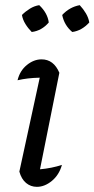

<svg xmlns="http://www.w3.org/2000/svg" viewBox="-20 -718 366 744"><path d="M220 -79Q209 -40 181 -17Q153 6 123 6Q99 6 81 -9Q63 -24 55 -53L134 -417Q86 -416 48 -407Q57 -444 84 -466Q111 -488 141 -488Q188 -488 210 -436L135 -62Q180 -66 220 -79ZM132 -698Q164 -668 169 -631Q142 -599 103 -594Q89 -608 78.5 -625Q68 -642 65 -660Q79 -674 96 -684.5Q113 -695 132 -698ZM289 -698Q303 -683 313 -666Q323 -649 326 -631Q297 -599 260 -594Q229 -620 221 -660Q250 -691 289 -698Z"/></svg>

Font: Piazzolla
Style: Italic
Weight: 400
Italic angle: -11.3°
Designer: Juan Pablo del Peral
Foundry: Huerta Tipografica
Version: Version 1.330